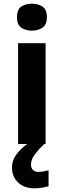

<svg xmlns="http://www.w3.org/2000/svg" viewBox="-20 -780 345 1040"><path d="M153 -760Q186 -760 210 -744.5Q234 -729 234 -687Q234 -646 210 -630Q186 -614 153 -614Q119 -614 95.5 -630Q72 -646 72 -687Q72 -729 95.5 -744.5Q119 -760 153 -760ZM227 -546V0H78V-546ZM148 111Q148 131 159 141Q170 151 187 151Q203 151 218 148Q233 145 243 142V229Q227 233 209 236.5Q191 240 167 240Q111 240 78 208.5Q45 177 45 128Q45 84 77 46Q109 8 155 -17L220 0Q186 32 167 58.5Q148 85 148 111Z"/></svg>

Font: Noto Sans Bengali
Style: Bold
Weight: 700
Designer: Jelle Bosma - Monotype Design Team
Foundry: Monotype Imaging Inc.
Version: Version 2.003; ttfautohint (v1.8.4.7-5d5b)